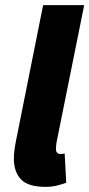

<svg xmlns="http://www.w3.org/2000/svg" viewBox="-20 -716 348 748"><path d="M158 12Q89 12 61.5 -17.5Q34 -47 34 -98Q34 -113 36 -129Q38 -145 42 -166L148 -696H308L200 -160Q199 -151 198.5 -146.5Q198 -142 198 -136Q198 -116 216 -116Q219 -116 222.5 -116.5Q226 -117 232 -118L238 -4Q222 2 201.5 7Q181 12 158 12Z"/></svg>

Font: Source Sans 3 Black
Style: Italic
Weight: 900
Italic angle: -11°
Designer: Paul D. Hunt
Foundry: Adobe
Version: Version 3.052;hotconv 1.1.0;makeotfexe 2.6.0